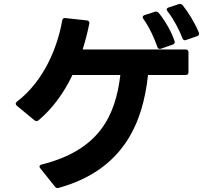

<svg xmlns="http://www.w3.org/2000/svg" viewBox="-20 -899 1040 978"><path d="M921 -694 927 -695 985 -715C991 -718 994 -722 994 -727C994 -729 994 -731 993 -733C973 -782 939 -837 910 -873C906 -877 902 -879 898 -879C895 -879 893 -879 891 -878L839 -861C833 -859 829 -855 829 -851C829 -848 831 -845 833 -842C864 -802 893 -748 909 -704C912 -698 916 -694 921 -694ZM60 -371C60 -368 62 -364 65 -361L156 -286C160 -283 163 -282 166 -282C169 -282 173 -283 176 -286C249 -347 306 -427 349 -517H593C568 -308 485 -134 192 -61C185 -59 181 -55 181 -51C181 -48 183 -45 185 -42L260 52C263 57 268 59 273 59L279 58C610 -34 708 -274 734 -517H926C935 -517 940 -521 940 -531V-633C940 -642 935 -647 926 -647H401C415 -691 426 -735 435 -779C436 -788 432 -794 423 -795L313 -807C304 -808 299 -804 297 -795C273 -659 205 -487 66 -381C62 -378 60 -374 60 -371ZM707 -812C707 -809 708 -806 710 -803C742 -759 766 -704 782 -659C784 -653 788 -650 794 -650C795 -650 798 -650 800 -651L860 -672C867 -675 870 -679 870 -684C870 -686 870 -688 869 -690C853 -738 823 -791 788 -834C784 -838 780 -840 776 -840C774 -840 771 -840 769 -839L716 -822C710 -820 707 -816 707 -812Z"/></svg>

Font: LINE Seed JP App_OTF Bold
Style: Regular
Weight: 700
Designer: LINE & Fontrix & Fontworks
Version: Version 1.009